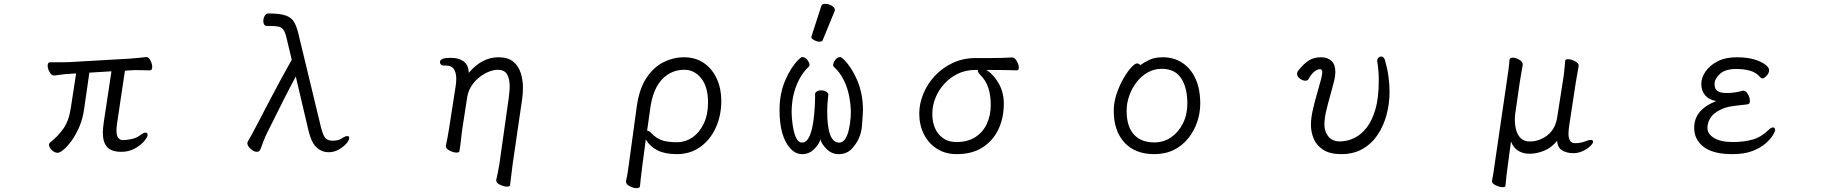

<svg xmlns="http://www.w3.org/2000/svg" viewBox="-20 -784 9540 999"><path d="M560 -413 445 -406 418 -219Q411 -167 393 -125Q375 -83 353 -52.5Q331 -22 311 -5.5Q291 11 280 11Q264 11 249.5 -3Q235 -17 235 -30Q235 -38 242 -44Q281 -74 310 -115Q339 -156 349 -226L376 -402L345 -400Q320 -399 296.5 -395.5Q273 -392 262 -391H261Q248 -391 238 -409Q228 -427 228 -442Q228 -460 241 -460H282Q296 -460 312.5 -460Q329 -460 344 -461L656 -479Q679 -481 703 -483Q727 -485 739 -487H742Q754 -487 763 -469Q772 -451 772 -436Q772 -418 760 -418Q752 -418 734 -418.5Q716 -419 696 -419Q686 -419 676 -419Q666 -419 657 -418L630 -416L589 -141Q586 -122 586 -107Q586 -76 596 -65.5Q606 -55 619 -55Q638 -55 664.5 -60.5Q691 -66 710 -81Q727 -94 737 -94Q748 -94 748 -82Q748 -71 730 -49.5Q712 -28 681 -11Q650 6 611 6Q560 6 537.5 -19Q515 -44 515 -94Q515 -106 516.5 -119.5Q518 -133 520 -149Z M1712 -52Q1723 -52 1736 -54.5Q1749 -57 1757 -63Q1776 -76 1787 -76Q1797 -76 1797 -66Q1797 -54 1781.5 -36.5Q1766 -19 1742 -5.5Q1718 8 1691 8Q1654 8 1627 -17Q1600 -42 1585 -105L1519 -386Q1490 -332 1453 -259Q1416 -186 1372 -97Q1359 -72 1350.5 -48Q1342 -24 1335 -7Q1329 6 1317 6Q1301 6 1284 -9.5Q1267 -25 1267 -39Q1267 -43 1269 -47Q1280 -65 1291.5 -86.5Q1303 -108 1316 -133Q1348 -194 1380 -255.5Q1412 -317 1442.5 -373Q1473 -429 1498 -473L1471 -586Q1464 -617 1454 -630Q1444 -643 1427 -646Q1410 -649 1380 -649H1369Q1359 -649 1354.5 -656.5Q1350 -664 1350 -674Q1350 -688 1357 -701Q1364 -714 1377 -714Q1436 -714 1466 -703.5Q1496 -693 1509.5 -670.5Q1523 -648 1532 -611L1650 -122Q1660 -83 1670.5 -68.5Q1681 -54 1706 -52Z M2634 179Q2633 187 2618 187Q2602 187 2582 177.5Q2562 168 2562 155V152Q2566 135 2570.5 112.5Q2575 90 2579 65L2627 -274Q2629 -291 2630.5 -306Q2632 -321 2632 -334Q2632 -375 2618 -398Q2604 -421 2569 -421Q2551 -421 2526.5 -412Q2502 -403 2478 -385Q2454 -367 2435.5 -340.5Q2417 -314 2411 -279L2384 -104Q2383 -95 2380.5 -74Q2378 -53 2375.5 -31.5Q2373 -10 2371 1Q2370 10 2356 10Q2340 10 2320 0Q2300 -10 2300 -23V-26Q2304 -44 2309 -71Q2314 -98 2316 -112L2350 -330Q2352 -342 2353 -353Q2354 -364 2354 -374Q2354 -405 2342 -424Q2330 -443 2299 -443H2289Q2279 -443 2274 -448.5Q2269 -454 2269 -461Q2269 -471 2281 -477Q2293 -483 2327 -483Q2368 -483 2393 -464Q2418 -445 2419 -405Q2488 -486 2573 -486Q2622 -486 2649.5 -464Q2677 -442 2689 -405.5Q2701 -369 2701 -327Q2701 -313 2700 -298.5Q2699 -284 2697 -270L2647 73Z M3237 158Q3242 138 3246 112.5Q3250 87 3252 71L3293 -229Q3306 -322 3343.5 -378.5Q3381 -435 3432.5 -460.5Q3484 -486 3539 -486Q3599 -486 3642.5 -456Q3686 -426 3709.5 -374.5Q3733 -323 3733 -260Q3733 -182 3704 -119Q3675 -56 3623 -19Q3571 18 3502 18Q3440 18 3401.5 -1.5Q3363 -21 3340 -58L3322 79Q3321 88 3318.5 108Q3316 128 3313.5 149Q3311 170 3310 184Q3309 195 3292 195Q3276 195 3256.5 185Q3237 175 3237 161ZM3347 -104Q3357 -104 3369 -91Q3396 -63 3426 -53.5Q3456 -44 3501 -44Q3547 -44 3584 -70Q3621 -96 3642.5 -142.5Q3664 -189 3664 -250Q3664 -332 3628.5 -376.5Q3593 -421 3541 -421Q3472 -421 3424.5 -371Q3377 -321 3363 -218Z M4253 -752Q4256 -764 4273.5 -764Q4291 -764 4307.5 -754.5Q4324 -745 4324 -732Q4324 -729 4323 -727L4261 -576Q4258 -567 4244.5 -567Q4231 -567 4216.5 -575Q4202 -583 4202 -589.5Q4202 -596 4203 -597ZM4343 18Q4307 18 4280 -9.5Q4253 -37 4249 -59Q4241 -32 4215 -7Q4189 18 4154 18Q4119 18 4093 -11Q4036 -72 4036 -212Q4036 -298 4067 -369Q4095 -434 4135 -474Q4148 -487 4154 -487Q4170 -487 4181 -472Q4192 -457 4192 -446Q4192 -438 4186 -435Q4158 -409 4137 -368Q4099 -294 4099 -201L4100 -173Q4111 -42 4153 -42Q4202 -42 4216 -186Q4221 -235 4221 -279V-296Q4221 -302 4230 -308Q4239 -314 4253 -314Q4267 -314 4278.5 -307Q4290 -300 4290 -291Q4284 -246 4284 -206Q4284 -42 4346 -42Q4395 -42 4406 -173L4407 -201Q4407 -237 4398.5 -282.5Q4390 -328 4369.5 -368.5Q4349 -409 4320 -435Q4315 -438 4315 -446Q4315 -457 4325.5 -472Q4336 -487 4352 -487Q4358 -487 4371 -474Q4411 -434 4439 -369Q4470 -298 4470 -212Q4470 -191 4464.5 -126Q4459 -61 4413 -11Q4387 18 4343 18Z M5246 -485Q5260 -485 5270.5 -466Q5281 -447 5281 -432Q5281 -418 5270 -418Q5237 -419 5208 -419.5Q5179 -420 5144 -420H5113Q5151 -395 5177 -349Q5203 -303 5203 -244Q5203 -171 5175 -111.5Q5147 -52 5092.5 -17Q5038 18 4958 18Q4899 18 4855 -10Q4811 -38 4787 -86Q4763 -134 4763 -193Q4763 -244 4784 -295.5Q4805 -347 4844 -389Q4883 -431 4937 -456.5Q4991 -482 5058 -482H5140Q5194 -482 5245 -485ZM5068 -420H5054Q5004 -420 4963 -400Q4922 -380 4892.5 -347Q4863 -314 4847 -274Q4831 -234 4831 -193Q4831 -125 4865 -85Q4899 -45 4957 -45Q5016 -45 5055.5 -71Q5095 -97 5115 -140.5Q5135 -184 5135 -238Q5135 -287 5122.5 -326.5Q5110 -366 5078 -397Q5072 -403 5070 -408Q5068 -413 5068 -417Z M5913 -445Q5933 -460 5961 -473Q5989 -486 6031 -486Q6088 -486 6132 -457Q6176 -428 6200.5 -374.5Q6225 -321 6225 -245Q6225 -197 6209.5 -150.5Q6194 -104 6163.5 -65.5Q6133 -27 6088.5 -4.5Q6044 18 5986 18Q5886 18 5830.5 -42.5Q5775 -103 5775 -207Q5775 -251 5789.5 -294.5Q5804 -338 5824.5 -374Q5845 -410 5865 -432Q5885 -454 5896 -454Q5906 -454 5913 -445ZM5986 -43Q6035 -43 6073.5 -69.5Q6112 -96 6135 -142Q6158 -188 6158 -245Q6158 -328 6125.5 -377Q6093 -426 6025 -426Q5985 -426 5951.5 -407Q5918 -388 5893.5 -356Q5869 -324 5855.5 -285.5Q5842 -247 5842 -208Q5842 -126 5879.5 -84.5Q5917 -43 5986 -43Z M7146 -468Q7146 -478 7152.5 -484Q7159 -490 7166 -490Q7180 -490 7186 -472Q7199 -426 7204.5 -385Q7210 -344 7210 -306Q7210 -245 7194.5 -187Q7179 -129 7148 -82.5Q7117 -36 7069.5 -9Q7022 18 6959 18Q6900 18 6865 -4.5Q6830 -27 6815.5 -62Q6801 -97 6801 -134Q6801 -170 6811 -213.5Q6821 -257 6833.5 -299.5Q6846 -342 6854 -373Q6860 -399 6860 -409Q6860 -424 6848 -424Q6834 -424 6818 -411Q6802 -398 6788 -372Q6783 -364 6772 -364Q6759 -364 6744 -374.5Q6729 -385 6729 -400Q6729 -410 6736 -418Q6765 -454 6791 -470Q6817 -486 6854 -486Q6888 -486 6908 -467Q6928 -448 6928 -409Q6928 -389 6922 -365Q6913 -328 6901 -286Q6889 -244 6880 -205Q6871 -166 6871 -135Q6871 -100 6891.5 -74Q6912 -48 6953 -48Q6961 -48 6983.5 -51.5Q7006 -55 7035 -70.5Q7064 -86 7091 -120Q7118 -154 7136 -214Q7154 -274 7154 -368Q7154 -392 7152 -416.5Q7150 -441 7146 -464Z M8112 -363Q8116 -386 8119.5 -419Q8123 -452 8124 -468Q8125 -476 8138 -476Q8154 -476 8174 -466Q8194 -456 8194 -443V-441Q8192 -427 8187.5 -403.5Q8183 -380 8179 -355L8146 -139Q8144 -125 8142.5 -113Q8141 -101 8141 -90Q8141 -39 8174 -39Q8208 -39 8235 -51Q8248 -56 8256 -56Q8269 -56 8269 -47Q8269 -38 8254 -23.5Q8239 -9 8215.5 2Q8192 13 8166 13Q8134 13 8109 -1Q8084 -15 8082 -52Q8055 -17 8016 -0.5Q7977 16 7938 16Q7903 16 7878 -0.5Q7853 -17 7842 -48L7825 78Q7822 99 7818.5 129.5Q7815 160 7813 183Q7812 190 7799 190Q7783 190 7763 180.5Q7743 171 7743 159V157Q7747 137 7751 112.5Q7755 88 7757 70L7821 -367Q7825 -392 7829 -423Q7833 -454 7834 -473Q7836 -484 7851 -484Q7866 -484 7884.5 -473.5Q7903 -463 7903 -449V-446Q7901 -433 7896 -407Q7891 -381 7888 -359L7864 -193Q7863 -186 7862.5 -177Q7862 -168 7862 -159Q7862 -134 7868.5 -108.5Q7875 -83 7892 -65.5Q7909 -48 7940 -48Q7989 -48 8030.5 -79.5Q8072 -111 8082 -172Z M9051 -312Q9064 -312 9074.5 -294Q9085 -276 9085 -259Q9085 -242 9072 -241Q9041 -238 9006.5 -233.5Q8972 -229 8955 -223Q8906 -205 8885 -178Q8864 -151 8864 -119Q8864 -87 8898.5 -66Q8933 -45 8996 -45Q9053 -45 9098 -57.5Q9143 -70 9181 -107Q9195 -121 9205 -121Q9216 -121 9216 -107Q9216 -100 9204.5 -80.5Q9193 -61 9167 -38Q9141 -15 9098.5 1.5Q9056 18 8994 18Q8893 18 8844 -20Q8795 -58 8795 -119Q8795 -214 8910 -258Q8871 -265 8851.5 -289Q8832 -313 8832 -347Q8832 -379 8853.5 -411Q8875 -443 8916 -464.5Q8957 -486 9016 -486Q9071 -486 9108.5 -474.5Q9146 -463 9165.5 -447.5Q9185 -432 9185 -419Q9185 -412 9181.5 -403.5Q9178 -395 9169 -387Q9158 -376 9150 -376Q9145 -376 9141 -380Q9137 -384 9132 -389Q9113 -409 9082.5 -417Q9052 -425 9014 -425Q8956 -425 8928.5 -399Q8901 -373 8901 -347Q8901 -339 8904 -327.5Q8907 -316 8921 -308Q8935 -300 8967 -300Q8986 -300 9009 -303.5Q9032 -307 9048 -312Z"/></svg>

Font: Moon Stars Kai T HW
Style: Regular
Weight: 400
Designer: GuiWonder
Version: Version 1.101